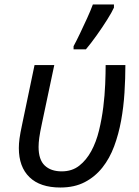

<svg xmlns="http://www.w3.org/2000/svg" viewBox="-20 -826 620 856"><path d="M64 -166Q64 -186 67 -208.5Q70 -231 79 -273L134 -536H222L167 -276Q158 -234 155 -211.5Q152 -189 152 -171Q152 -114 179.5 -88Q207 -62 255 -62Q301 -62 333 -87Q365 -112 387 -152.5Q409 -193 421.5 -244.5Q434 -296 440.5 -348.5Q447 -401 449 -450.5Q451 -500 451 -536H539Q539 -477 535 -413Q531 -349 520 -288.5Q509 -228 489 -174Q469 -120 436.5 -79Q404 -38 358 -14Q312 10 249 10Q159 10 111.5 -36Q64 -82 64 -166ZM308 -606V-620Q321 -644 337 -677.5Q353 -711 368.5 -745Q384 -779 394 -806H488V-792Q479 -772 458 -738.5Q437 -705 411 -668.5Q385 -632 363 -606Z"/></svg>

Font: BC Sans
Style: Italic
Weight: 400
Italic angle: -12°
Designer: Monotype Design Team
Designer: Province of B.C.
Foundry: Monotype Imaging Inc.
Version: Version 2.000;GOOG;noto-source:20170915:90ef993387c0